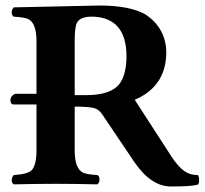

<svg xmlns="http://www.w3.org/2000/svg" viewBox="-20 -674 750 704"><path d="M443.8 -466.8Q443.8 -605.5 326.2 -612.8Q319.8 -613.3 314 -612.8Q270.5 -612.8 260.3 -586.4Q253.9 -568.4 253.9 -523.9V-325.2H296.9Q389.2 -325.2 420.4 -369.6Q443.4 -403.8 443.8 -466.8ZM346.2 -653.8Q457 -653.3 513.2 -621.1Q587.4 -571.8 589.8 -483.9Q589.8 -368.2 492.7 -316.9Q482.9 -312 474.1 -308.1L609.9 -98.1Q644 -46.9 675.8 -36.6Q689.9 -32.2 706.1 -32.2Q713.4 -17.6 708 0Q707.5 1.5 707 2Q689.9 9.8 605 9.8Q533.7 8.8 473.1 -79.1L356 -252.9Q343.3 -273.4 323.2 -278.3Q302.7 -282.7 253.9 -283.2V-122.1Q253.9 -55.2 285.2 -40.5Q300.3 -34.2 336.9 -32.2Q348.1 -25.4 343.8 -7.8Q341.3 -1 336.9 2Q256.8 0 185.1 0Q111.3 0 30.8 2Q19.5 -4.9 24.4 -22.5Q26.9 -29.3 30.8 -32.2Q82 -35.2 96.7 -50.3Q113.8 -70.3 113.8 -122.1V-291H28.8Q18.6 -292.5 18.1 -305.2Q18.1 -320.8 31.7 -328.1Q35.2 -329.6 37.1 -330.1H113.8V-522.9Q113.8 -589.8 83 -604.5Q67.9 -610.8 30.8 -612.8Q19.5 -619.6 24.4 -637.2Q26.9 -644 30.8 -647Q50.8 -647 188.5 -650.4Q325.7 -653.8 346.2 -653.8Z"/></svg>

Font: Linux Libertine O
Style: Bold
Weight: 700
Designer: Philipp H. Poll
Foundry: Philipp H. Poll
Version: Version 5.0.0